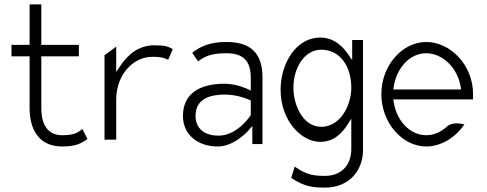

<svg xmlns="http://www.w3.org/2000/svg" viewBox="-20 -652 2204 869"><path d="M32 -397H114V-158C116 -47 171 11 261 11C323 11 346 -2 376 -23L353 -68C331 -51 315 -40 261 -40C197 -40 167 -87 167 -163V-397H337V-449H167V-632H114V-449H32Z M453 -20H506V-201C506 -259 526 -307 555 -340C580 -369 619 -395 671 -395C708 -395 726 -390 741 -381L762 -430C740 -441 730 -447 679 -447C606 -447 558 -404 524 -353L506 -326V-441L453 -402Z M808 -127C808 -44 873 11 966 11C1042 11 1105 -62 1105 -62L1122 -82V0H1168V-302C1168 -412 1114 -462 1005 -462C931 -462 888 -443 850 -413L877 -374C912 -403 950 -411 1005 -411C1078 -411 1115 -379 1115 -301V-242L1101 -249C1101 -249 1051 -273 996 -273C889 -273 808 -232 808 -127ZM865 -128C865 -205 932 -224 996 -224C1061 -224 1108 -200 1115 -197V-131C1114 -129 1055 -38 969 -38C912 -38 865 -65 865 -128Z M1250 -246C1250 -103 1346 -10 1429 -10C1488 -10 1526 -45 1554 -90L1570 -115V21C1570 99 1522 144 1451 144C1408 144 1369 142 1314 102L1298 153C1358 194 1400 197 1451 197C1564 197 1623 116 1623 27V-471H1574V-380L1558 -403C1529 -446 1489 -482 1429 -482C1321 -482 1250 -366 1250 -246ZM1308 -255C1308 -344 1357 -427 1434 -427C1519 -427 1570 -352 1570 -255C1570 -173 1519 -78 1434 -78C1353 -78 1308 -173 1308 -255Z M1706 -226C1706 -95 1802 11 1909 11C1975 11 2040 -28 2082 -89C2063 -94 2026 -99 2005 -81C1978 -56 1946 -40 1909 -40C1837 -40 1776 -103 1762 -189L1760 -202H2121V-227C2121 -357 2019 -462 1909 -462C1802 -462 1706 -357 1706 -226ZM1760 -247 1762 -260C1776 -347 1836 -411 1909 -411C1982 -411 2050 -347 2065 -260L2067 -247Z"/></svg>

Font: Charger Sport
Style: ExLitNrw
Weight: 200
Designer: Jasper
Foundry: Cannot Into Space Fonts
Version: Version 1.1